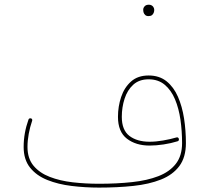

<svg xmlns="http://www.w3.org/2000/svg" viewBox="-20 -810 908 832"><path d="M82.5 -173.3Q82.5 -118.2 110.4 -83.5Q138.2 -48.8 185.3 -30Q232.4 -11.2 290.5 -4.2Q348.6 2.9 409.2 2.9Q489.3 2.9 557.9 -4.4Q626.5 -11.7 677.5 -32Q728.5 -52.2 757.1 -90.3Q785.6 -128.4 785.6 -189.9Q785.6 -244.1 777.6 -296.4Q769.5 -348.6 751.2 -390.6Q732.9 -432.6 701.7 -457.8Q670.4 -482.9 624 -482.9Q577.1 -482.9 547.9 -456.8Q518.6 -430.7 504.9 -389.6Q491.2 -348.6 491.2 -303.7Q491.2 -238.8 530 -209Q568.8 -179.2 628.4 -179.2Q656.7 -179.2 689 -184.1Q721.2 -189 749.5 -197.8Q753.4 -198.7 754.6 -202.1Q755.9 -205.6 754.9 -208.5Q754.4 -211.4 751.5 -213.6Q748.5 -215.8 744.6 -214.4Q717.8 -206.5 686.5 -201.2Q655.3 -195.8 628.4 -195.8Q574.2 -195.8 541 -220.9Q507.8 -246.1 507.8 -303.7Q507.8 -344.7 519.8 -382.1Q531.7 -419.4 557.4 -442.9Q583 -466.3 624 -466.3Q665.5 -466.3 693.6 -442.9Q721.7 -419.4 738.3 -379.9Q754.9 -340.3 762 -291Q769 -241.7 769 -189.9Q769 -134.8 741.9 -100.1Q714.8 -65.4 666.3 -46.6Q617.7 -27.8 552 -20.8Q486.3 -13.7 409.2 -13.7Q350.6 -13.7 295.2 -20Q239.7 -26.4 195.6 -43.5Q151.4 -60.5 125.2 -92Q99.1 -123.5 99.1 -173.3Q99.1 -200.7 104.5 -230Q109.9 -259.3 119.1 -286.1Q120.6 -290 119.1 -293Q117.7 -295.9 114.7 -296.9Q111.3 -297.9 108.2 -296.9Q105 -295.9 103.5 -292Q82.5 -233.4 82.5 -173.3ZM600.6 -768.1Q600.6 -761.7 602.1 -756.3Q604 -750 609.1 -745.1Q614.3 -740.2 623.5 -740.2Q633.3 -740.2 638.7 -744.6Q644 -749 646.2 -755.1Q648.4 -761.2 648.4 -767.1Q648.4 -773.9 644.5 -779.8Q641.6 -784.2 636.7 -786.9Q631.8 -789.6 625 -789.6Q612.8 -789.6 606.7 -782.7Q600.6 -775.9 600.6 -768.1Z"/></svg>

Font: Mikhak VF
Style: Regular
Weight: 100
Designer: Amin Abedi
Version: Version 3.001